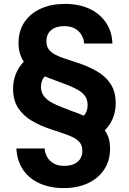

<svg xmlns="http://www.w3.org/2000/svg" viewBox="-20 -732 661 984"><path d="M307 232Q237 232 182.5 207.5Q128 183 97.5 137Q67 91 64 29H209Q210 52 221.5 72.5Q233 93 255 105.5Q277 118 308 118Q349 119 375.5 99Q402 79 402 40Q402 15 389.5 -1Q377 -17 355 -28Q333 -39 303.5 -48.5Q274 -58 239 -70Q187 -87 143 -113Q99 -139 73 -178.5Q47 -218 47 -278Q47 -317 61 -352.5Q75 -388 102 -416Q89 -435 82 -458.5Q75 -482 75 -511Q75 -574 105.5 -619Q136 -664 189.5 -688Q243 -712 312 -712Q384 -712 437.5 -687.5Q491 -663 522.5 -617Q554 -571 556 -509H411Q410 -532 398 -552.5Q386 -573 364 -585.5Q342 -598 311 -598Q270 -599 244 -579Q218 -559 218 -520Q218 -495 230 -479Q242 -463 264 -451.5Q286 -440 316 -430.5Q346 -421 381 -409Q433 -392 477 -366.5Q521 -341 547 -301.5Q573 -262 573 -202Q573 -163 559 -127.5Q545 -92 517 -64Q531 -45 537.5 -22Q544 1 544 30Q544 92 513.5 137.5Q483 183 429.5 207.5Q376 232 307 232ZM409 -139Q419 -149 424 -163Q429 -177 429 -193Q429 -219 417.5 -237Q406 -255 384 -268.5Q362 -282 332 -294Q302 -306 266 -319Q248 -325 234.5 -330.5Q221 -336 210 -341Q200 -331 195 -317.5Q190 -304 190 -287Q190 -267 197.5 -252Q205 -237 219 -224.5Q233 -212 253 -202Q273 -192 298.5 -182Q324 -172 353 -161Q368 -156 382 -150.5Q396 -145 409 -139Z"/></svg>

Font: DM Sans 12pt
Style: Bold
Weight: 700
Version: Version 4.004;gftools[0.9.30]